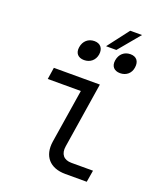

<svg xmlns="http://www.w3.org/2000/svg" viewBox="-161 -1001 923 1102"><g transform="rotate(20 300.0 -450.0)"><path d="M341 -769H404L513 -900H441ZM469 -651C506 -651 534 -674 539 -711C545 -750 526 -774 489 -774C452 -774 424 -750 418 -711C412 -674 432 -651 469 -651ZM249 -651C286 -651 314 -674 320 -711C326 -750 305 -774 269 -774C232 -774 204 -750 198 -711C192 -674 212 -651 249 -651ZM372 0H503L515 -72H383C336 -72 312 -101 320 -150L383 -550H102L91 -478H293L241 -150C227 -58 277 0 372 0Z"/></g></svg>

Font: JetBrains Mono Light
Style: Italic
Weight: 336
Italic angle: -9°
Monospace: yes
Designer: Philipp Nurullin, Konstantin Bulenkov
Foundry: JetBrains
Version: Version 2.305